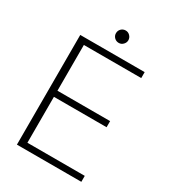

<svg xmlns="http://www.w3.org/2000/svg" viewBox="-202 -954 951 1061"><g transform="rotate(30 273.0 -423.5)"><path d="M77 0V-700H488V-662H122V-370H458V-331H122V-38H488V0ZM283 -768Q266 -768 254.5 -779.5Q243 -791 243 -807Q243 -824 254.5 -835.5Q266 -847 283 -847Q299 -847 310.5 -835Q322 -823 322 -807Q322 -792 310.5 -780Q299 -768 283 -768Z"/></g></svg>

Font: DM Sans 17pt ExtraLight
Style: Regular
Weight: 250
Version: Version 4.004;gftools[0.9.30]